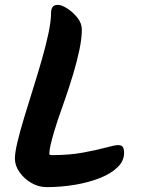

<svg xmlns="http://www.w3.org/2000/svg" viewBox="-20 -780 586 786"><path d="M315 -659Q315 -623 305 -575.5Q295 -528 279.5 -476.5Q264 -425 247 -376Q230 -327 216 -287Q209 -266 201 -239Q193 -212 187.5 -188.5Q182 -165 182 -152Q182 -147 184.5 -146Q187 -145 194 -145Q265 -145 321 -155.5Q377 -166 414 -176Q451 -186 463 -186Q479 -186 483.5 -177Q488 -168 488 -154Q488 -121 461 -95Q434 -69 388.5 -51Q343 -33 286.5 -23.5Q230 -14 171 -14Q138 -14 108.5 -31Q79 -48 60 -75Q41 -102 41 -131Q41 -155 51.5 -199Q62 -243 79 -299Q96 -355 115 -415.5Q134 -476 151 -535Q168 -594 178.5 -644Q189 -694 189 -727Q189 -742 195 -751Q201 -760 218 -760Q232 -760 255 -745.5Q278 -731 296.5 -708Q315 -685 315 -659Z"/></svg>

Font: Kalam Variable Light
Style: Regular
Weight: 300
Designer: Lipi Raval, Jonny Pinhorn
Foundry: Indian Type Foundry
Version: Version 3.000